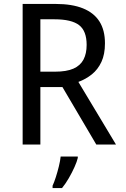

<svg xmlns="http://www.w3.org/2000/svg" viewBox="-20 -734 640 975"><path d="M95 0V-714H262Q346 -714 401.5 -691.5Q457 -669 485 -625Q513 -581 513 -514Q513 -458 495 -419.5Q477 -381 446.5 -356.5Q416 -332 378 -318L569 0H469L297 -292H185V0ZM259 -370Q318 -370 353 -385.5Q388 -401 404 -431.5Q420 -462 420 -506Q420 -577 381.5 -606.5Q343 -636 257 -636H185V-370ZM247 209Q255 192 263.5 165.5Q272 139 279 110.5Q286 82 288 61H375V68Q371 86 358.5 114Q346 142 329.5 170.5Q313 199 295 221H247Z"/></svg>

Font: Noto Sans Mono
Style: Regular
Weight: 400
Designer: Monotype Design Team
Foundry: Monotype Imaging Inc.
Version: Version 2.014